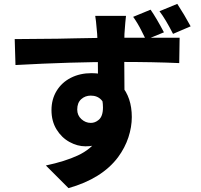

<svg xmlns="http://www.w3.org/2000/svg" viewBox="-20 -877 1040 992"><path d="M625 -729Q624 -722 624 -715Q624 -708 623 -702Q622 -689 622 -649V-573L623 -414Q624 -387 624 -349L486 -393V-446V-516Q486 -638 482 -702Q475 -784 472 -795H631Q627 -760 625 -729ZM278 -677 370 -679Q514 -682 594 -682H908L906 -551Q778 -557 590 -557Q350 -557 60 -541L56 -675Q112 -675 278 -677ZM422 -121Q380 -121 339 -143.5Q298 -166 272 -208.5Q246 -251 246 -308Q246 -364 272.5 -407.5Q299 -451 346 -475Q393 -499 453 -499Q550 -499 605.5 -436.5Q661 -374 661 -272Q661 -221 643.5 -167.5Q626 -114 590 -65Q507 46 334 95L217 -22Q316 -43 382.5 -74Q449 -105 486.5 -159Q524 -213 524 -296Q524 -339 503.5 -361Q483 -383 449 -383Q420 -383 399.5 -364.5Q379 -346 379 -311Q379 -281 400.5 -261.5Q422 -242 449 -242Q471 -242 489 -257Q512 -275 512 -322Q512 -357 499 -402L603 -377Q603 -121 422 -121ZM827 -710 734 -672Q730 -680 710.5 -719Q691 -758 668 -790L758 -827Q788 -784 827 -710ZM965 -741 874 -702Q836 -777 804 -819L896 -857Q933 -800 965 -741Z"/></svg>

Font: Merged Yaku Han JP ExtraBold
Style: Regular
Weight: 800
Designer: Ryoko NISHIZUKA 西塚涼子 (kana, bopomofo & ideographs); Paul D. Hunt (Latin, Greek & Cyrillic); Sandoll Communications 산돌커뮤니
Foundry: Adobe
Version: Version 2.004